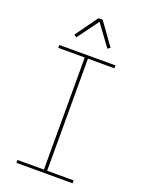

<svg xmlns="http://www.w3.org/2000/svg" viewBox="-175 -1043 850 1125"><g transform="rotate(20 250.0 -480.5)"><path d="M75 0V-18H240V-717H75V-735H425V-717H260V-18H425V0ZM153 -811 137 -822 237 -961H263L363 -822L347 -811L250 -943Z"/></g></svg>

Font: Iosevka Curly Slab Thin
Style: Regular
Weight: 100
Monospace: yes
Designer: Belleve Invis
Foundry: Belleve Invis
Version: Version 22.1.2; ttfautohint (v1.8.4)